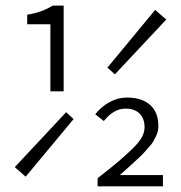

<svg xmlns="http://www.w3.org/2000/svg" viewBox="-20 -659 640 679"><path d="M158.2 -335.9V-573.2H76.2V-606.9Q129.9 -615.7 166 -639.2H205.1V-335.9ZM386.2 -396 359.9 -419.9 528.8 -624 567.9 -589.8ZM325.2 0V-28.8Q374 -66.9 399.4 -88.4Q424.8 -109.9 449 -133.5Q473.1 -157.2 482.2 -174.6Q491.2 -191.9 491.2 -209Q491.2 -239.7 473.6 -257.3Q456.1 -274.9 423.8 -274.9Q382.3 -274.9 347.2 -231L316.9 -254.9Q337.4 -281.2 366.9 -297.6Q396.5 -314 429.2 -314Q481.4 -314 510.7 -288.1Q540 -262.2 540 -213.9Q540 -204.6 538.3 -195.6Q536.6 -186.5 531.2 -176.3Q525.9 -166 522 -158.7Q518.1 -151.4 507.6 -139.9Q497.1 -128.4 491.9 -122.1Q486.8 -115.7 472.2 -102.1Q457.5 -88.4 451.7 -83Q445.8 -77.6 428 -61.5Q410.2 -45.4 403.8 -40H556.2V0ZM70.8 -34.2 32.2 -67.9 213.9 -262.2 240.2 -237.8Z"/></svg>

Font: Office Code Pro Light
Style: Regular
Weight: 300
Designer: Nathan Rutzky & Paul D. Hunt
Foundry: Adobe Systems Incorporated
Version: Version 1.004;PS 001.004;hotconv 1.0.70;makeotf.lib2.5.58329